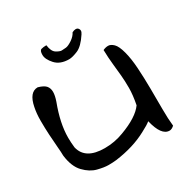

<svg xmlns="http://www.w3.org/2000/svg" viewBox="-134 -678 776 795"><g transform="rotate(-30 254.0 -280.0)"><path d="M21.5 -129.9Q21.5 -145.5 19 -173.3Q16.6 -201.2 14.6 -234.4Q12.7 -267.6 12.7 -301.8Q12.7 -335.9 18.6 -364.3Q31.2 -427.7 71.3 -427.7Q98.6 -419.9 107.9 -408.2Q117.2 -396.5 117.2 -379.4Q117.2 -362.3 108.4 -336.9Q76.2 -252 76.2 -183.6Q76.2 -161.1 79.1 -135.7Q94.7 -70.3 186.5 -70.3Q234.4 -70.3 277.3 -86.9Q359.4 -117.2 388.7 -158.2Q397.5 -203.1 397.5 -236.8Q397.5 -270.5 395 -296.9Q392.6 -323.2 389.2 -355Q385.7 -386.7 384.8 -424.8Q397.5 -430.7 409.7 -430.7Q421.9 -430.7 435.1 -418Q448.2 -405.3 457.5 -370.1Q466.8 -335 469.7 -287.6Q472.7 -240.2 473.1 -189.5Q473.6 -138.7 473.6 -91.3Q473.6 -43.9 477.5 -9.8Q465.8 1 455.1 1Q416 1 397.5 -77.1Q384.8 -66.4 354.5 -50.8Q290 -15.6 202.1 -3.9Q185.5 -2 165 -2Q144.5 -2 113.8 -9.8Q83 -17.6 55.7 -45.9Q28.3 -74.2 21.5 -129.9ZM189.5 -560.5Q193.4 -529.3 209 -519.5Q224.6 -509.8 233.9 -509.8Q243.2 -509.8 254.9 -511.2Q266.6 -512.7 284.7 -524.9Q302.7 -537.1 310.5 -552.7Q320.3 -557.6 327.6 -557.6Q335 -557.6 339.4 -552.7Q343.8 -547.9 343.8 -541.5Q343.8 -535.2 337.9 -526.4Q310.5 -484.4 284.2 -473.6Q257.8 -462.9 243.2 -462.9Q200.2 -462.9 177.7 -487.8Q155.3 -512.7 155.3 -533.7Q155.3 -554.7 165 -557.6Q174.8 -560.5 189.5 -560.5Z"/></g></svg>

Font: Architects Daughter
Style: Regular
Weight: 400
Designer: Kimberly Geswein
Foundry: Kimberly Geswein
Version: Version 1.003 2010